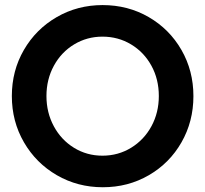

<svg xmlns="http://www.w3.org/2000/svg" viewBox="-20 -748 829 775"><path d="M27.8 -360.4Q27.8 -462.4 76.4 -546.4Q125 -630.4 209 -679Q293 -727.5 394 -727.5Q496.6 -727.5 580.3 -679Q664.1 -630.4 712.4 -546.4Q760.7 -462.4 760.7 -359.9Q760.7 -257.8 712.6 -173.6Q664.6 -89.4 580.8 -40.8Q497.1 7.8 395 7.8Q293.5 7.8 209.5 -40.8Q125.5 -89.4 76.7 -173.6Q27.8 -257.8 27.8 -360.4ZM621.1 -360.4Q621.1 -428.2 591.1 -482.9Q561 -537.6 509 -568.8Q457 -600.1 393.6 -600.1Q331.1 -600.1 279.3 -568.8Q227.5 -537.6 197.5 -482.7Q167.5 -427.7 167.5 -360.4Q167.5 -293.5 197.3 -238.3Q227.1 -183.1 278.8 -151.4Q330.6 -119.6 393.6 -119.6Q457 -119.6 509.3 -151.6Q561.5 -183.6 591.3 -238.5Q621.1 -293.5 621.1 -360.4Z"/></svg>

Font: Reddit Sans
Style: Bold
Weight: 700
Designer: Stephen Hutchings
Foundry: Reddit
Version: Version 1.013